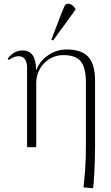

<svg xmlns="http://www.w3.org/2000/svg" viewBox="-20 -788 592 1028"><path d="M475 220 427 215Q433 162 435.5 125.5Q438 89 439 57Q440 25 440 -15V-342Q440 -425 413 -459Q386 -493 318 -493Q279 -493 246 -473Q213 -453 193.5 -419Q174 -385 174 -344V0H125V-423Q125 -487 79 -487Q55 -487 27 -467L21 -474Q54 -518 101 -518Q173 -518 173 -414H175Q194 -463 239 -493Q284 -523 338 -523Q417 -523 453 -483Q489 -443 489 -354V-1Q489 36 487.5 76.5Q486 117 484 153.5Q482 190 479 216ZM264 -571 255 -576 315 -732Q323 -751 327.5 -759.5Q332 -768 347 -768Q356 -768 364.5 -762Q373 -756 384 -741V-736Z"/></svg>

Font: Display Extralight
Style: Regular
Weight: 200
Designer: Latin by Veronika Burian and Jose Scaglione. Greek by Irene Vlachou. Cyrillic by Vera Evstafieva.
Foundry: TypeTogether
Version: Version 3.002